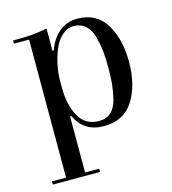

<svg xmlns="http://www.w3.org/2000/svg" viewBox="-105 -566 777 867"><g transform="rotate(-15 283.5 -132.5)"><path d="M190 200H256V215H35V200H101V-445H30V-460H51Q129 -460 190 -473V-369H196Q214 -420 249.5 -450Q285 -480 334 -480Q424 -480 467.5 -409.5Q511 -339 511 -233Q511 -123 466 -51.5Q421 20 327 20Q235 20 196 -62H190ZM188 -231V-195Q188 -117 218 -62.5Q248 -8 312 -8Q346 -8 368 -28Q390 -48 399 -86Q408 -124 411 -156Q414 -188 414 -233Q414 -275 410.5 -308Q407 -341 397.5 -376.5Q388 -412 365.5 -432Q343 -452 310 -452Q280 -452 255.5 -429.5Q231 -407 217 -372.5Q203 -338 195.5 -301Q188 -264 188 -231Z"/></g></svg>

Font: Elsie Swash Caps
Style: Regular
Weight: 400
Designer: Alejandro Inler
Foundry: Alejandro Inler
Version: 1.001